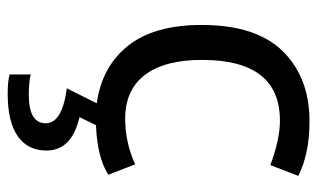

<svg xmlns="http://www.w3.org/2000/svg" viewBox="-183 -403 826 500"><g transform="rotate(90 230.0 -153.0)"><path d="M435 -22Q389 7 306 10L285 53Q372 73 372 139Q372 188 334.5 214Q297 240 224 240Q192 240 174 235V180Q194 185 227 185Q301 185 301 141Q301 98 210 86L249 8Q154 -5 99.5 -73Q45 -141 45 -265Q45 -407 113.5 -476.5Q182 -546 296 -546Q380 -546 438 -517L410 -444Q343 -469 294 -469Q136 -469 136 -266Q136 -169 175 -117.5Q214 -66 289 -66Q351 -66 408 -92Z"/></g></svg>

Font: Advent Sans Logo
Style: Regular
Weight: 400
Designer: Types & Symbols
Foundry: Types & Symbols
Version: Version 1.002